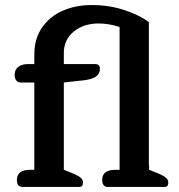

<svg xmlns="http://www.w3.org/2000/svg" viewBox="-20 -741 708 761"><path d="M70 0Q47 0 47 -28Q47 -68 100 -68H116V-414H63Q51 -414 44.5 -422Q38 -430 38 -444Q38 -465 52.5 -476Q67 -487 91 -487H116V-526Q116 -587 146.5 -631.5Q177 -676 228.5 -698.5Q280 -721 343 -721Q414 -721 475 -700.5Q536 -680 570 -653V-85H571V-68L611 -52Q631 -43 639 -35.5Q647 -28 647 -17Q647 0 632 0H408Q385 0 385 -28Q385 -68 438 -68H454V-634Q412 -648 371 -648Q312 -648 272.5 -616Q233 -584 233 -531V-487H358Q376 -487 376 -468Q376 -449 361 -438Q346 -427 314 -423L233 -414V-68L273 -52Q293 -43 301 -35.5Q309 -28 309 -17Q309 0 294 0Z"/></svg>

Font: Maitree Semibold
Style: Regular
Weight: 600
Designer: CadsonDemak Team
Foundry: CadsonDemak
Version: Version 1.010